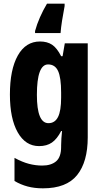

<svg xmlns="http://www.w3.org/2000/svg" viewBox="-20 -786 551 1046"><path d="M332 -753Q324 -711 318 -673Q312 -635 310 -606H171V-617Q181 -654 198 -692.5Q215 -731 236 -766H332ZM198 -560Q237 -560 263.5 -542.5Q290 -525 313 -480H321L333 -550H458V-38Q458 96 400 168Q342 240 214 240Q168 240 130.5 230Q93 220 59 200V74Q101 97 137.5 106.5Q174 116 210 116Q258 116 285.5 93Q313 70 313 14V6Q313 -10 314.5 -32.5Q316 -55 318 -72H313Q291 -29 263 -9.5Q235 10 193 10Q119 10 76.5 -65Q34 -140 34 -271Q34 -407 77 -483.5Q120 -560 198 -560ZM242 -435Q181 -435 181 -269Q181 -115 244 -115Q279 -115 296 -148.5Q313 -182 313 -254V-282Q313 -363 296.5 -399Q280 -435 242 -435Z"/></svg>

Font: Noto Sans ExtraCondensed ExtraBold
Style: Regular
Weight: 800
Width: 2
Designer: Monotype Design Team
Foundry: Monotype Imaging Inc.
Version: Version 2.013; ttfautohint (v1.8.4.7-5d5b)